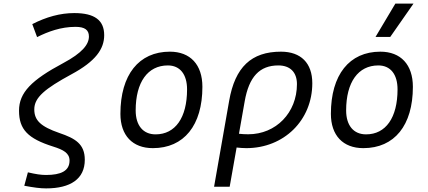

<svg xmlns="http://www.w3.org/2000/svg" viewBox="-20 -815 2384 1069"><path d="M236.8 233.9C372.6 233.9 452.1 181.2 452.1 74.7C452.1 -13.2 399.4 -44.4 310.1 -74.7C207 -110.4 170.9 -144.5 170.9 -206.1C170.9 -272.5 230.5 -321.3 377.9 -401.4C512.2 -473.6 560.1 -542 560.1 -619.1C560.1 -702.6 506.3 -742.2 393.6 -742.2C315.4 -742.2 237.8 -720.7 159.7 -680.7L186.5 -608.4C248 -639.2 318.8 -665.5 400.4 -665.5C452.6 -665.5 475.1 -647.9 475.1 -611.8C475.1 -567.9 438.5 -520.5 331.5 -463.4C155.8 -369.6 85.9 -299.8 85.9 -198.7C85.9 -94.7 134.8 -43.5 275.9 1C333.5 19 367.2 37.6 367.2 79.1C367.2 137.2 318.4 159.2 236.3 159.2C208 159.2 179.2 154.8 135.3 144.5L115.2 219.2C169.9 229.5 204.6 233.9 236.8 233.9Z M831.1 9.8C1004.4 9.8 1106.9 -117.2 1106.9 -331.5C1106.9 -455.1 1039.6 -527.3 925.8 -527.3C752.9 -527.3 650.4 -398.4 650.4 -181.2C650.4 -61 717.8 9.8 831.1 9.8ZM846.2 -66.9C776.9 -66.9 735.4 -116.2 735.4 -200.2C735.4 -357.4 802.2 -450.7 914.6 -450.7C982.4 -450.7 1021.5 -400.9 1021.5 -317.4C1021.5 -159.7 956.1 -66.9 846.2 -66.9Z M1544.4 -527.3C1379.4 -527.3 1288.6 -441.4 1255.9 -253.9L1171.9 224.6H1258.8L1297.4 6.3C1315.4 8.3 1333 9.8 1351.6 9.8C1561 9.8 1718.8 -145.5 1718.8 -351.6C1718.8 -463.9 1655.3 -527.3 1544.4 -527.3ZM1310.5 -70.3 1342.3 -250.5C1366.2 -387.7 1425.3 -450.7 1529.8 -450.7C1595.7 -450.7 1633.3 -412.6 1633.3 -346.7C1633.3 -187.5 1516.6 -67.4 1362.3 -67.4C1343.3 -67.4 1325.7 -68.4 1310.5 -70.3Z M2002.9 9.8C2176.3 9.8 2278.8 -117.2 2278.8 -331.5C2278.8 -455.1 2211.4 -527.3 2097.7 -527.3C1924.8 -527.3 1822.3 -398.4 1822.3 -181.2C1822.3 -61 1889.6 9.8 2002.9 9.8ZM2018.1 -66.9C1948.7 -66.9 1907.2 -116.2 1907.2 -200.2C1907.2 -357.4 1974.1 -450.7 2086.4 -450.7C2154.3 -450.7 2193.4 -400.9 2193.4 -317.4C2193.4 -159.7 2127.9 -66.9 2018.1 -66.9ZM2070.8 -609.4H2152.8L2282.2 -794.9H2181.2Z"/></svg>

Font: Cascadia Code PL SemiLight
Style: Italic
Weight: 350
Italic angle: -10°
Monospace: yes
Designer: Aaron Bell
Foundry: Saja Typeworks
Version: Version 2404.023